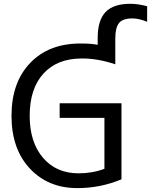

<svg xmlns="http://www.w3.org/2000/svg" viewBox="-20 -969 787 1001"><path d="M613.3 -430.7V-34.2Q503.9 11.7 382.8 11.7Q231.4 11.7 135.7 -90.3Q40 -192.4 40 -365.2Q40 -539.1 137.2 -640.6Q234.4 -742.2 399.4 -742.2Q457 -742.2 489.3 -735.4V-771.5Q489.3 -863.3 530.3 -906.2Q571.3 -949.2 659.2 -949.2Q700.2 -949.2 747.1 -936.5V-855.5Q704.1 -873 670.9 -873Q620.1 -873 600.6 -849.1Q581.1 -825.2 581.1 -767.6V-633.8Q487.3 -665 406.2 -664.1Q278.3 -664.1 206.5 -585.4Q134.8 -506.8 134.8 -365.2Q134.8 -227.5 204.1 -146.5Q273.4 -65.4 389.6 -65.4Q461.9 -65.4 524.4 -88.9V-354.5H291V-430.7Z"/></svg>

Font: irohakakuC Regular
Style: Regular
Weight: 400
Designer: [Source Han Sans]
Ryoko NISHIZUKA Ë•øÂ°öÊ∂ºÂ≠ê (kana & ideographs); Paul D. Hunt (Latin, Greek & Cyrillic); Wenlong ZHAN
Version: Version 1.001.20160904